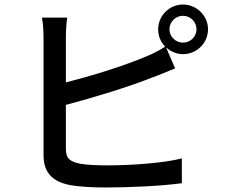

<svg xmlns="http://www.w3.org/2000/svg" viewBox="-20 -802 996 851"><path d="M166 -724C171 -699 173 -660 173 -638V-114C173 -33 217 5 294 19C335 26 392 29 451 29C556 29 700 22 786 10V-100C707 -79 557 -69 457 -69C411 -69 366 -71 337 -76C293 -85 272 -97 272 -142V-337C393 -369 554 -418 656 -459C686 -469 725 -487 756 -499L716 -592C736 -574 762 -562 791 -562C852 -562 902 -611 902 -672C902 -732 852 -782 791 -782C730 -782 681 -732 681 -672C681 -641 693 -615 712 -595C682 -576 652 -561 621 -549C529 -510 385 -465 272 -437V-638C272 -664 274 -699 278 -724ZM791 -732C824 -732 851 -705 851 -672C851 -640 824 -613 791 -613C758 -613 731 -640 731 -672C731 -705 758 -732 791 -732Z"/></svg>

Font: Kinto Sans Med
Style: Regular
Weight: 500
Designer: Authors: Ryoko NISHIZUKA  (kana & ideographs); Paul D. Hunt (Latin, Greek & Cyrillic); Wenlong ZHANG  (bopomofo); Sandol
Foundry: Adobe Systems Incorporated, ookami Inc.
Version: Version 0.001